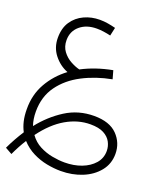

<svg xmlns="http://www.w3.org/2000/svg" viewBox="-185 -590 915 1090"><g transform="rotate(20 273.0 -45.0)"><path d="M16 399 -25 376Q-11 346 5.5 316.5Q22 287 40 259Q26 233 18.5 201Q11 169 11 129Q10 43 49.5 -27Q89 -97 156 -147Q107 -166 72.5 -209.5Q38 -253 38 -312Q38 -371 64.5 -410Q91 -449 134.5 -469Q178 -489 228 -489Q253 -489 277 -485Q301 -481 324 -475L313 -425Q292 -430 270.5 -433Q249 -436 229 -436Q167 -436 128 -403Q89 -370 89 -316Q89 -277 109.5 -249.5Q130 -222 159.5 -206Q189 -190 214 -184Q296 -227 397 -246L411 -196Q316 -178 237 -137Q158 -96 111 -31Q64 34 64 124Q64 171 77 208Q136 133 213 84Q290 35 385 35Q478 35 524.5 82.5Q571 130 571 197Q571 257 535 301.5Q499 346 440 370Q381 394 311 394Q271 394 227 385.5Q183 377 142 356.5Q101 336 69 301Q41 345 16 399ZM381 87Q306 87 235 128Q164 169 102 253Q127 288 163.5 307Q200 326 240 333.5Q280 341 315 341Q371 341 417 323.5Q463 306 491 274Q519 242 519 198Q519 170 505.5 144.5Q492 119 462 103Q432 87 381 87Z"/></g></svg>

Font: Noto Sans Arabic Light
Style: Regular
Weight: 300
Designer: Monotype Design Team, Nadine Chahine, Nizar Qandah and Khaled Hosny
Foundry: Monotype Imaging Inc.
Version: Version 2.012; ttfautohint (v1.8.4.7-5d5b)